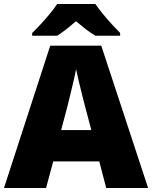

<svg xmlns="http://www.w3.org/2000/svg" viewBox="-20 -947 766 967"><path d="M515 0 480 -134H248L212 0H0L233 -717H490L726 0ZM409 -409Q404 -428 395 -463.5Q386 -499 377 -537Q368 -575 363 -599Q359 -575 350.5 -539Q342 -503 333.5 -468Q325 -433 319 -409L288 -292H440ZM460 -927Q476 -904 498.5 -876.5Q521 -849 544.5 -823.5Q568 -798 585 -781V-767H461Q435 -782 412 -800Q389 -818 363 -840Q337 -818 315.5 -801Q294 -784 268 -767H142V-781Q161 -799 184.5 -824.5Q208 -850 230.5 -877Q253 -904 268 -927Z"/></svg>

Font: Noto Sans Cherokee Black
Style: Regular
Weight: 900
Designer: Monotype Design Team
Foundry: Monotype Imaging Inc.
Version: Version 2.001; ttfautohint (v1.8.4.7-5d5b)